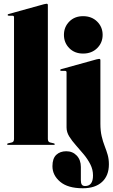

<svg xmlns="http://www.w3.org/2000/svg" viewBox="-20 -775 602 1027"><path d="M236 -748V-32Q236 -15.5 248 -13L267 -8.5Q273 -7 273 -4Q273 0 268 0H23Q18 0 18 -4Q18 -7 24 -8.5L43 -13Q55 -15.5 55 -32V-683Q55 -691 46.5 -691H27Q21 -691 21 -695.5Q21 -698.5 26 -700L215.5 -752.5Q225.5 -755 229 -755Q236 -755 236 -748ZM424.5 -488.5Q379 -488.5 350.5 -517.5Q322 -546.5 322 -588.5Q322 -630.5 350.5 -659.5Q379 -688.5 424.5 -688.5Q470.5 -688.5 499.8 -659.5Q529 -630.5 529 -588.5Q529 -546.5 499.8 -517.5Q470.5 -488.5 424.5 -488.5ZM517 -114Q517 -75 523.8 -46.2Q530.5 -17.5 539.8 6Q549 29.5 555.8 52.8Q562.5 76 562.5 104Q562.5 164.5 525.8 198.2Q489 232 423 232Q343 232 301.8 197.2Q260.5 162.5 260.5 114Q260.5 72.5 281 53.2Q301.5 34 334.5 34Q368.5 34 390.5 57.2Q412.5 80.5 412.5 118V188Q412.5 205.5 417.8 212.8Q423 220 435.5 220Q477.5 220 477.5 163.5Q477.5 132 463.2 104Q449 76 428 50.8Q407 25.5 385.8 1.8Q364.5 -22 350.2 -45.2Q336 -68.5 336 -93V-388Q336 -396 327.5 -396H308Q302 -396 302 -400.5Q302 -403.5 307 -405L496.5 -457.5Q506.5 -460 510 -460Q517 -460 517 -453Z"/></svg>

Font: Fraunces 144pt Black
Style: Regular
Weight: 900
Version: Version 1.000;[0bf87f6ff]